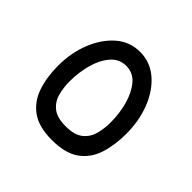

<svg xmlns="http://www.w3.org/2000/svg" viewBox="-134 -655 800 800"><g transform="rotate(45 266.0 -255.0)"><path d="M266.1 4.9Q188 4.9 144.5 -26.6Q101.1 -58.1 83 -112.1Q64.9 -166 64.9 -232.9Q64.9 -309.1 90.6 -373Q116.2 -437 161.1 -476.1Q206.1 -515.1 266.1 -515.1Q326.2 -515.1 371.6 -476.1Q417 -437 441.9 -373Q466.8 -309.1 466.8 -232.9Q466.8 -166 449.5 -112.1Q432.1 -58.1 388.2 -26.6Q344.2 4.9 266.1 4.9ZM266.1 -76.2Q317.9 -76.2 344 -97.7Q370.1 -119.1 378.7 -152.1Q387.2 -185.1 387.2 -219.2Q387.2 -273.9 373.5 -322.5Q359.9 -371.1 333.5 -402.1Q307.1 -433.1 266.1 -433.1Q226.1 -433.1 199 -402.1Q171.9 -371.1 158.4 -322.5Q145 -273.9 145 -219.2Q145 -185.1 153.6 -152.1Q162.1 -119.1 188 -97.7Q213.9 -76.2 266.1 -76.2Z"/></g></svg>

Font: Kurinto Seri
Style: Regular
Weight: 400
Designer: Kurinto was developed by Clint Goss from a range of fonts that are compatible with the SIL Open Font License Version 1.1
Foundry: Clinton F. Goss
Version: Version 2.196; July 25, 2020